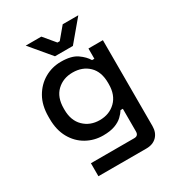

<svg xmlns="http://www.w3.org/2000/svg" viewBox="-208 -823 1057 1151"><g transform="rotate(-30 320.0 -248.0)"><path d="M52 -244V-259Q52 -337 83.5 -392Q115 -447 167 -477Q219 -507 281 -507Q353 -507 391.5 -480Q430 -453 448 -422H464V-493H564V101Q564 146 537.5 173Q511 200 465 200H133V110H433Q462 110 462 80V-77H446Q435 -59 415 -40Q395 -21 362.5 -9Q330 3 281 3Q219 3 166.5 -26.5Q114 -56 83 -111.5Q52 -167 52 -244ZM309 -87Q376 -87 419.5 -129.5Q463 -172 463 -247V-256Q463 -333 420 -374.5Q377 -416 309 -416Q243 -416 199.5 -374.5Q156 -333 156 -256V-247Q156 -172 199.5 -129.5Q243 -87 309 -87ZM267 -553 147 -696H255L321 -617H337L403 -696H511L391 -553Z"/></g></svg>

Font: Space Grotesk Light Medium
Style: Regular
Weight: 500
Version: Version 2.000